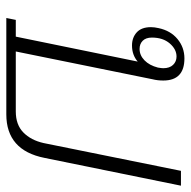

<svg xmlns="http://www.w3.org/2000/svg" viewBox="-18 -586 604 608"><g transform="rotate(90 284.0 -282.0)"><path d="M43 -30H96L175 -416Q154 -398 124 -398Q99 -398 82.5 -413Q66 -428 66 -458Q66 -469 69 -482Q77 -520 103.5 -542Q130 -564 165 -564Q235 -564 235 -497Q235 -479 231 -463L143 -30H333Q375 -30 399.5 -54Q424 -78 433 -118L521 -553H568L480 -121Q456 0 342 0H37ZM194 -480Q196 -492 196 -497Q196 -517 185.5 -528Q175 -539 159 -539Q136 -539 117.5 -517.5Q99 -496 99 -461Q99 -442 109 -432Q119 -422 135 -422Q155 -422 171 -437.5Q187 -453 194 -480Z"/></g></svg>

Font: Trirong ExtraLight
Style: Italic
Weight: 275
Italic angle: -12°
Designer: Katatrad Team
Foundry: CadsonDemak
Version: Version 1.003